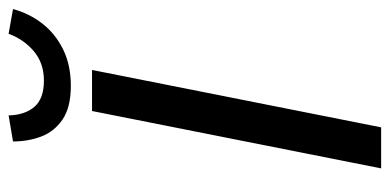

<svg xmlns="http://www.w3.org/2000/svg" viewBox="-244 -640 884 435"><g transform="rotate(-90 197.5 -422.0)"><path d="M34 0 164 -655H257L127 0ZM221 -703Q172 -703 144.5 -722Q117 -741 106 -770.5Q95 -800 95 -834L154 -844Q155 -807 173.5 -785.5Q192 -764 233 -764Q272 -764 299 -786.5Q326 -809 339 -844L395 -834Q385 -797 362 -767.5Q339 -738 303.5 -720.5Q268 -703 221 -703Z"/></g></svg>

Font: Source Sans 3 Medium
Style: Italic
Weight: 500
Italic angle: -11°
Designer: Paul D. Hunt
Foundry: Adobe
Version: Version 3.052;hotconv 1.1.0;makeotfexe 2.6.0